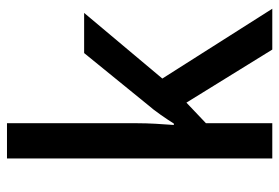

<svg xmlns="http://www.w3.org/2000/svg" viewBox="-145 -721 800 550"><g transform="rotate(-90 255.0 -446.0)"><path d="M177 -452Q177 -428 175.5 -400.5Q174 -373 172 -348H176Q186 -364 201 -385.5Q216 -407 230 -423L378 -605H493L305 -381L505 -66H388L236 -312L177 -256V-66H76V-826H177Z"/></g></svg>

Font: Noto Sans Malayalam UI SemiCondensed Medium
Style: Regular
Weight: 500
Width: 4
Designer: Jelle Bosma - Monotype Design Team
Foundry: Monotype Imaging Inc.
Version: Version 2.104; ttfautohint (v1.8.4.7-5d5b)